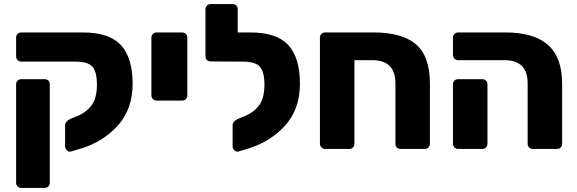

<svg xmlns="http://www.w3.org/2000/svg" viewBox="-20 -730 2829 941"><path d="M299 -14V-115Q299 -125 306 -133.5Q313 -142 324 -147L356 -160Q402 -178 428.5 -213.5Q455 -249 455 -315Q455 -378 433 -403Q411 -428 351 -428H84Q74 -428 66.5 -435.5Q59 -443 59 -454V-547Q59 -557 66.5 -564Q74 -571 84 -571H386Q516 -571 573 -508.5Q630 -446 630 -320Q630 -193 555 -112Q480 -31 367 1L326 13Q316 15 307.5 6Q299 -3 299 -14ZM59 166V-317Q59 -328 66.5 -335Q74 -342 84 -342H199Q210 -342 217 -335Q224 -328 224 -317V166Q224 177 217 184Q210 191 199 191H84Q74 191 66.5 184Q59 177 59 166Z M722 -262V-546Q722 -557 729.5 -564Q737 -571 747 -571H872Q883 -571 890.5 -564Q898 -557 898 -546V-262Q898 -251 890.5 -244Q883 -237 872 -237H747Q737 -237 729.5 -244.5Q722 -252 722 -262Z M1450 -320Q1450 -193 1375 -112Q1300 -31 1187 1L1147 13Q1137 15 1128.5 6.5Q1120 -2 1120 -14V-115Q1120 -125 1127 -133.5Q1134 -142 1145 -147L1177 -160Q1223 -178 1249.5 -213.5Q1276 -249 1276 -315Q1276 -378 1253.5 -403Q1231 -428 1172 -428H1149H1146L1012 -429Q1001 -429 994 -436Q987 -443 987 -454V-685Q987 -696 994.5 -703Q1002 -710 1012 -710H1120Q1131 -710 1138 -703Q1145 -696 1145 -685V-571H1207Q1337 -571 1393.5 -508.5Q1450 -446 1450 -320Z M1548 -25V-546Q1548 -557 1555.5 -564Q1563 -571 1573 -571H1810Q1951 -571 2019 -512.5Q2087 -454 2087 -320V-25Q2087 -15 2080 -7.5Q2073 0 2062 0H1943Q1932 0 1925 -7Q1918 -14 1918 -25V-321Q1918 -435 1805 -435H1717V-25Q1717 -15 1710 -7.5Q1703 0 1692 0H1573Q1563 0 1555.5 -7.5Q1548 -15 1548 -25Z M2566 -25V-321Q2566 -435 2453 -435H2225Q2215 -435 2207.5 -442.5Q2200 -450 2200 -460V-546Q2200 -557 2207.5 -564Q2215 -571 2225 -571H2458Q2596 -571 2665.5 -510Q2735 -449 2735 -320V-25Q2735 -15 2728 -7.5Q2721 0 2710 0H2592Q2581 0 2573.5 -7Q2566 -14 2566 -25ZM2200 -25V-317Q2200 -328 2207.5 -335Q2215 -342 2225 -342H2344Q2355 -342 2362 -335Q2369 -328 2369 -317V-25Q2369 -15 2362 -7.5Q2355 0 2344 0H2225Q2215 0 2207.5 -7.5Q2200 -15 2200 -25Z"/></svg>

Font: Hezaedrus
Style: Bold
Weight: 700
Designer: Hubert & Fischer
Foundry: Hubert & Fischer
Version: Version 1.10;September 3, 2019;FontCreator 11.5.0.2425 64-bi